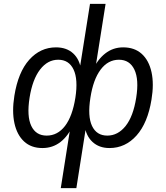

<svg xmlns="http://www.w3.org/2000/svg" viewBox="-20 -756 857 992"><path d="M294 216 345.7 -111.8H358.1Q333.1 -54 292.7 -22.5Q252.4 8.9 199.2 8.9Q141.3 8.9 104.5 -25Q67.7 -59 54.5 -119.7Q41.3 -180.4 54.3 -261.4Q73.8 -383.2 131.1 -447.3Q188.5 -511.3 269.3 -511.3Q324.5 -511.3 358.4 -479.8Q392.3 -448.4 399.8 -391H390.3L445 -736H525.5L470.9 -391H457.9Q483.5 -448.4 523.8 -479.8Q564.1 -511.3 616.3 -511.3Q675.1 -511.3 712.2 -477.8Q749.3 -444.3 762.8 -383.4Q776.2 -322.4 762.7 -241.4Q743.2 -120.6 685.4 -55.8Q627.5 8.9 545.6 8.9Q492.1 8.9 457.9 -22.7Q423.6 -54.4 416.2 -111.8H426.2L374.5 216ZM221.1 -55.4Q277.6 -55.4 316 -105.3Q354.3 -155.3 369.5 -251.4Q384.1 -346 360.1 -396.7Q336.2 -447.4 280.7 -447.4Q226.1 -447.4 187 -396.7Q147.9 -346 132.8 -251.4Q117.7 -155.3 141.7 -105.3Q165.6 -55.4 221.1 -55.4ZM534.3 -55.4Q589.3 -55.4 629 -105.1Q668.6 -154.8 683.7 -250.9Q698.8 -345.5 674.3 -396.5Q649.9 -447.4 594.4 -447.4Q538.3 -447.4 500 -396.5Q461.6 -345.5 447.1 -250.9Q431.9 -154.8 455.6 -105.1Q479.3 -55.4 534.3 -55.4Z"/></svg>

Font: Mulish ExtraLight
Style: Italic
Weight: 200
Italic angle: -9°
Designer: Vernon Adams
Foundry: Vernon Adams
Version: Version 3.603